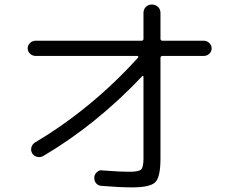

<svg xmlns="http://www.w3.org/2000/svg" viewBox="-20 -815 1040 850"><path d="M137.7 -567.4Q124 -567.4 113.3 -577.1Q102.5 -586.9 102.5 -601.1Q102.5 -615.2 113.3 -625Q124 -634.8 137.7 -634.8H606.4Q615.2 -634.8 615.2 -643.6V-757.8Q615.2 -773.4 625.5 -784.2Q635.7 -794.9 651.9 -794.9Q668 -794.9 679.2 -784.7Q690.4 -774.4 690.4 -757.8V-643.6Q690.4 -634.8 699.2 -634.8H881.8Q895.5 -634.8 906.2 -625Q917 -615.2 917 -601.1Q917 -586.9 906.7 -577.1Q896.5 -567.4 881.8 -567.4H699.2Q690.4 -567.4 690.4 -557.6V-112.3Q690.4 -30.3 667 -7.8Q643.6 14.6 563.5 14.6Q511.7 14.6 428.7 7.8Q414.1 6.8 405.3 -3.9Q396.5 -14.6 397.5 -30.3Q398.4 -43.9 409.7 -53.7Q420.9 -63.5 434.6 -60.5Q503.9 -54.7 556.6 -54.7Q594.7 -54.7 605 -64.9Q615.2 -75.2 615.2 -113.3V-475.6Q615.2 -477.5 612.8 -479Q610.4 -480.5 609.4 -477.5Q406.2 -262.7 170.9 -124Q158.2 -117.2 144 -120.6Q129.9 -124 122.1 -136.7Q115.2 -149.4 119.1 -163.1Q123 -176.8 135.7 -184.6Q387.7 -335 590.8 -559.6Q592.8 -561.5 591.8 -564.5Q590.8 -567.4 588.9 -567.4Z"/></svg>

Font: Rounded Mgen+ 1mn regular
Style: Regular
Weight: 400
Designer: [Source Han Sans]
Ryoko NISHIZUKA  (kana & ideographs); Paul D. Hunt (Latin, Greek & Cyrillic); Wenlong ZHANG  (bopomofo
Version: Version 1.059.20150602